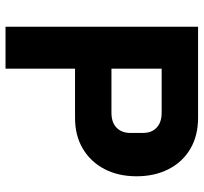

<svg xmlns="http://www.w3.org/2000/svg" viewBox="-41 -697 738 696"><g transform="rotate(90 328.0 -349.0)"><path d="M229 0H77V-698H407Q472 -698 519.5 -670Q567 -642 593 -591.5Q619 -541 619 -475Q619 -409 593 -359Q567 -309 519.5 -280.5Q472 -252 407 -252H229ZM229 -566V-384H389Q412 -384 428 -392Q444 -400 453 -415.5Q462 -431 462 -453V-497Q462 -520 453 -535Q444 -550 428 -558Q412 -566 389 -566Z"/></g></svg>

Font: IBM Plex Sans
Style: Bold
Weight: 700
Designer: Mike Abbink, Paul van der Laan, Pieter van Rosmalen
Foundry: Bold Monday
Version: Version 3.201